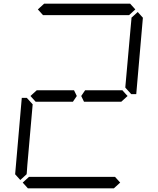

<svg xmlns="http://www.w3.org/2000/svg" viewBox="-20 -1020 856 1040"><path d="M381 -531 396 -500 375 -469H374H353H352H242H178H173L145 -500L179 -531H184H231H358H359H380ZM124 -76 90 -45 62 -76 98 -490H125L157 -455L128 -125L125 -83ZM185 -969 219 -1000H685L713 -969L679 -938H658H477H415H234H213ZM671 -500 637 -469H635H632H458H456H436H435L420 -500L441 -531H464H587H643L659 -513ZM631 -31 597 0H131L103 -31L137 -62H158H339H401H582H603ZM692 -924 726 -955 754 -924 718 -510H691L659 -545V-550L688 -875L692 -918Z"/></svg>

Font: DSEG14 Classic
Style: Light Italic
Weight: 300
Designer: Keshikan(Twitter:@keshinomi_88pro)
Version: Version 0.46